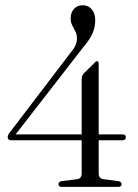

<svg xmlns="http://www.w3.org/2000/svg" viewBox="-20 -730 538 750"><path d="M299 -417.5Q299 -433.5 306 -442L347 -482.5Q354 -491 358.5 -491Q365.5 -491 365.5 -480.5V-205H459Q471.5 -205 471.5 -194.5Q471.5 -182 458 -182H365.5V-52.5Q365.5 -33 384 -30L442.5 -22.5Q455 -20 455 -11Q455 0 442 0H221.5Q208.5 0 208.5 -10.5Q208.5 -20.5 221.5 -22.5L281 -30Q299 -32.5 299 -52.5V-182H25.5Q10 -182 10 -195Q10 -203.5 20.5 -215.5L260.5 -530.5Q280.5 -553.5 280.5 -580.5Q280.5 -595.5 274.5 -607.2Q268.5 -619 262.2 -631Q256 -643 256 -659Q256 -680 268.5 -694.8Q281 -709.5 303 -709.5Q325 -709.5 338.5 -693.5Q352 -677.5 352 -651.5Q352 -623.5 341 -598.8Q330 -574 300.5 -539.5L41 -205H299Z"/></svg>

Font: Fraunces 144pt Soft Light
Style: Regular
Weight: 300
Version: Version 1.000;[0bf87f6ff]